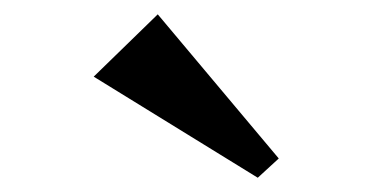

<svg xmlns="http://www.w3.org/2000/svg" viewBox="-20 -855 540 268"><path d="M200.2 -835 369.1 -633.8 339.8 -606.9 110.8 -748Z"/></svg>

Font: BIZ UDPMincho
Style: Bold
Weight: 700
Designer: TypeBank Co., Ltd.
Foundry: Morisawa Inc.
Version: Version 1.06